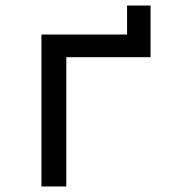

<svg xmlns="http://www.w3.org/2000/svg" viewBox="-20 -675 640 695"><path d="M220 0V-468H525V-655H440V-550H130V0Z"/></svg>

Font: Tekne LDO
Style: Regular
Weight: 400
Monospace: yes
Designer: Alessio Laiso, Mario Rullo, Paolo Rosset
Foundry: Alessio Laiso
Version: Version 1.000;hotconv 1.0.109;makeotfexe 2.5.65596